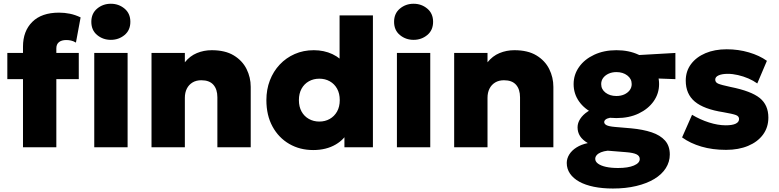

<svg xmlns="http://www.w3.org/2000/svg" viewBox="-20 -804 4250 1048"><path d="M105.5 0V-549.5Q105.5 -634 156.2 -684.5Q207 -735 302.5 -735Q332.5 -735 361.8 -729Q391 -723 420 -709L394.5 -571.5Q380.5 -580 367.2 -582.8Q354 -585.5 342 -585.5Q316 -585.5 301.8 -574Q287.5 -562.5 287.5 -540V-515H410V-372H287.5V0ZM20 -372V-515H121V-372ZM494.5 0V-515H676.5V0ZM585 -586.5Q542 -586.5 510.2 -612.8Q478.5 -639 478.5 -685Q478.5 -730.5 510.2 -757Q542 -783.5 585 -783.5Q628 -783.5 659.8 -757Q691.5 -730.5 691.5 -685Q691.5 -639 659.8 -612.8Q628 -586.5 585 -586.5Z M807 0V-515H989V-464Q1016.5 -498.5 1054.5 -514.2Q1092.5 -530 1135.5 -530Q1209 -530 1256 -501.5Q1303 -473 1325.8 -427.2Q1348.5 -381.5 1348.5 -330V0H1166.5V-273Q1166.5 -316.5 1144.8 -341.2Q1123 -366 1079 -366Q1051 -366 1030.8 -353.8Q1010.5 -341.5 999.8 -320Q989 -298.5 989 -270V0Z M1689.5 15Q1616.5 15 1558.8 -18.5Q1501 -52 1467.5 -113.2Q1434 -174.5 1434 -257.5Q1434 -315.5 1453 -365Q1472 -414.5 1506.8 -451.5Q1541.5 -488.5 1588.8 -509.2Q1636 -530 1693 -530Q1748.5 -530 1794.5 -508.5Q1840.5 -487 1876 -441.5L1833.5 -400V-720H2015.5V0H1860V-136.5L1884.5 -95.5Q1864.5 -46 1812.8 -15.5Q1761 15 1689.5 15ZM1723 -140.5Q1754.5 -140.5 1779.8 -154.8Q1805 -169 1819.8 -195.2Q1834.5 -221.5 1834.5 -257.5Q1834.5 -293.5 1820 -319.8Q1805.5 -346 1780.2 -360.2Q1755 -374.5 1723 -374.5Q1691 -374.5 1665.8 -360.2Q1640.5 -346 1626 -319.8Q1611.5 -293.5 1611.5 -257.5Q1611.5 -221.5 1626 -195.2Q1640.5 -169 1666 -154.8Q1691.5 -140.5 1723 -140.5Z M2146.5 0V-515H2328.5V0ZM2237.5 -586.5Q2194.5 -586.5 2162.8 -612.8Q2131 -639 2131 -685Q2131 -730.5 2162.8 -757Q2194.5 -783.5 2237.5 -783.5Q2280.5 -783.5 2312.2 -757Q2344 -730.5 2344 -685Q2344 -639 2312.2 -612.8Q2280.5 -586.5 2237.5 -586.5Z M2459 0V-515H2641V-464Q2668.5 -498.5 2706.5 -514.2Q2744.5 -530 2787.5 -530Q2861 -530 2908 -501.5Q2955 -473 2977.8 -427.2Q3000.5 -381.5 3000.5 -330V0H2818.5V-273Q2818.5 -316.5 2796.8 -341.2Q2775 -366 2731 -366Q2703 -366 2682.8 -353.8Q2662.5 -341.5 2651.8 -320Q2641 -298.5 2641 -270V0Z M3325.5 225Q3268 225 3221.5 215.5Q3175 206 3142 187.8Q3109 169.5 3091.2 143.5Q3073.5 117.5 3073.5 85.5Q3073.5 61.5 3087.2 39.2Q3101 17 3126.8 0.8Q3152.5 -15.5 3188.5 -23Q3159.5 -40 3146 -61.2Q3132.5 -82.5 3132.5 -109Q3132.5 -133 3147 -155.2Q3161.5 -177.5 3187.5 -194.8Q3213.5 -212 3248 -222Q3282.5 -232 3322.5 -230.5L3354 -164Q3326.5 -164.5 3310 -161.2Q3293.5 -158 3285.8 -151.8Q3278 -145.5 3278 -137.5Q3278 -127.5 3290.5 -120.8Q3303 -114 3338 -111L3426 -103.5Q3489.5 -97.5 3536.8 -81.8Q3584 -66 3610 -36.8Q3636 -7.5 3636 39.5Q3636 79.5 3614.2 113.8Q3592.5 148 3551.5 172.8Q3510.5 197.5 3453.2 211.2Q3396 225 3325.5 225ZM3353.5 113Q3408 113 3440 99.5Q3472 86 3472 64Q3472 47 3454 38.2Q3436 29.5 3396 26.5L3297 18.5Q3275.5 21 3260.2 27.2Q3245 33.5 3237 42.8Q3229 52 3229 63Q3229 78 3244.2 89.2Q3259.5 100.5 3287.5 106.8Q3315.5 113 3353.5 113ZM3344.5 -159.5Q3275 -159.5 3222.5 -184Q3170 -208.5 3140.5 -250.5Q3111 -292.5 3111 -345Q3111 -396.5 3140.8 -438.5Q3170.5 -480.5 3223.5 -505.2Q3276.5 -530 3344.5 -530Q3412.5 -530 3465.2 -505.5Q3518 -481 3547.8 -439.2Q3577.5 -397.5 3577.5 -345Q3577.5 -293.5 3548 -251.5Q3518.5 -209.5 3466.2 -184.5Q3414 -159.5 3344.5 -159.5ZM3344.5 -280Q3368 -280 3386.8 -288.2Q3405.5 -296.5 3416.8 -311.2Q3428 -326 3428 -345Q3428 -374 3404 -392.2Q3380 -410.5 3344.5 -410.5Q3321 -410.5 3302.2 -402Q3283.5 -393.5 3272.5 -379Q3261.5 -364.5 3261.5 -345Q3261.5 -316.5 3285.2 -298.2Q3309 -280 3344.5 -280ZM3421 -381 3352 -497 3666.5 -515V-372Z M3943 14Q3869 14 3808.5 -3.8Q3748 -21.5 3703 -54L3757.5 -177.5Q3801.5 -151 3850.2 -135.5Q3899 -120 3941.5 -120Q3977 -120 3995.5 -128.8Q4014 -137.5 4014 -154.5Q4014 -169.5 3997 -176Q3980 -182.5 3928.5 -191.5Q3822 -208 3772.5 -249.5Q3723 -291 3723 -364Q3723 -415.5 3751.8 -454Q3780.5 -492.5 3830.8 -513.8Q3881 -535 3946.5 -535Q4010.5 -535 4068 -518Q4125.5 -501 4166 -472L4113.5 -348.5Q4092 -364 4064.8 -375.8Q4037.5 -387.5 4008.2 -394.2Q3979 -401 3952.5 -401Q3921.5 -401 3902.8 -392.8Q3884 -384.5 3884 -369.5Q3884 -354.5 3899.8 -347.5Q3915.5 -340.5 3967 -329.5Q4080 -307 4127 -269Q4174 -231 4174 -162Q4174 -109 4144.8 -69.2Q4115.5 -29.5 4063.5 -7.8Q4011.5 14 3943 14Z"/></svg>

Font: Geologica Thin Roman ExtraBold
Style: Regular
Weight: 800
Version: Version 1.010;gftools[0.9.28]